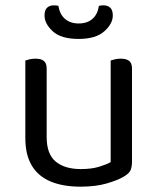

<svg xmlns="http://www.w3.org/2000/svg" viewBox="-20 -687 591 720"><path d="M75 -169V-260H155V-173Q155 -109 189 -81Q223 -53 283 -53Q323 -53 351 -61.5Q379 -70 395 -79V-260H475V-82Q475 -61 469.5 -48.5Q464 -36 443 -24Q421 -11 380 1Q339 13 282 13Q216 13 169.5 -6.5Q123 -26 99 -66.5Q75 -107 75 -169ZM475 -208H395V-460Q400 -462 410.5 -464.5Q421 -467 432 -467Q454 -467 464.5 -458.5Q475 -450 475 -430ZM155 -208H75V-460Q80 -462 90.5 -464.5Q101 -467 113 -467Q134 -467 144.5 -458.5Q155 -450 155 -430ZM275 -599Q307 -599 326.5 -616Q346 -633 351 -665Q355 -666 359 -666.5Q363 -667 368 -667Q384 -667 393.5 -658Q403 -649 403 -629Q403 -598 371 -569.5Q339 -541 275 -541Q209 -541 178 -569.5Q147 -598 147 -629Q147 -649 156.5 -658Q166 -667 182 -667Q187 -667 191.5 -666.5Q196 -666 199 -665Q204 -633 224 -616Q244 -599 275 -599Z"/></svg>

Font: Baloo Paaji 2
Style: Regular
Weight: 400
Designer: Shuchita Grover, Noopur Datye and Ek Type
Foundry: Ek Type
Version: Version 1.700